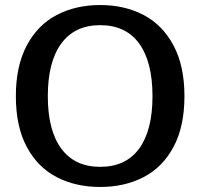

<svg xmlns="http://www.w3.org/2000/svg" viewBox="-20 -729 796 763"><path d="M43 -347Q43 -467 86.5 -548.5Q130 -630 205.5 -669.5Q281 -709 378 -709Q475 -709 550.5 -669.5Q626 -630 669.5 -548.5Q713 -467 713 -347Q713 -226 669.5 -145Q626 -64 550.5 -25Q475 14 378 14Q281 14 205.5 -25Q130 -64 86.5 -145Q43 -226 43 -347ZM586 -347Q586 -483 533 -556Q480 -629 378 -629Q277 -629 223.5 -556Q170 -483 170 -347Q170 -211 223.5 -138.5Q277 -66 378 -66Q480 -66 533 -138.5Q586 -211 586 -347Z"/></svg>

Font: MaitreeSemiBold
Style: Regular
Weight: 600
Designer: CadsonDemak Team
Foundry: CadsonDemak
Version: Version 1.000